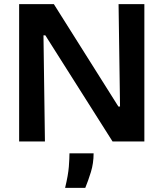

<svg xmlns="http://www.w3.org/2000/svg" viewBox="-20 -680 786 923"><path d="M72 0V-660H239L549 -168H557L550 -660H674V0H521L198 -510H189L196 0ZM293 223Q308 161 311 120.5Q314 80 314 57H430Q430 105 417 147Q404 189 390 223Z"/></svg>

Font: Bricolage Grotesque 28pt SemiBold
Style: Regular
Weight: 600
Version: Version 1.001;gftools[0.9.33.dev8+g029e19f]